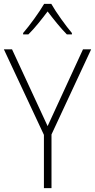

<svg xmlns="http://www.w3.org/2000/svg" viewBox="-20 -968 489 988"><path d="M244 -948H207C183 -906 132 -836 99 -798V-791H126C159 -823 197 -872 225 -909C254 -871 291 -824 324 -791H350V-798C321 -832 268 -905 244 -948ZM225 -319 42 -714H0L206 -274V0H245V-276L449 -714H407Z"/></svg>

Font: Noto Sans Lao UI SemCond ExtLt
Style: Regular
Weight: 200
Width: 4
Designer: Monotype Design Team
Foundry: Monotype Imaging Inc.
Version: Version 2.000